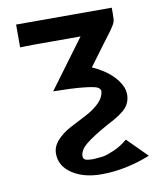

<svg xmlns="http://www.w3.org/2000/svg" viewBox="-76 -531 621 763"><g transform="rotate(-10 235.0 -149.5)"><path d="M41 -380V-472H427V-445L426 -421Q424 -412 418 -402Q412 -392 406.5 -384.5Q401 -377 389.5 -361.5Q378 -346 371 -337L308 -252Q395 -213 422 -151Q430 -127 426 -107Q421 -78 396.5 -58Q372 -38 330 -17Q267 18 238.5 41.5Q210 65 210 89Q210 100 219 104Q228 108 250 108Q279 106 292 104Q305 102 334.5 89.5Q364 77 391 54L470 133Q369 173 273 173Q201 173 154.5 142Q108 111 108 61Q108 32 130 8Q152 -16 184 -33Q216 -50 248.5 -66.5Q281 -83 304 -105Q327 -127 329 -154Q327 -164 315 -169.5Q303 -175 260.5 -179.5Q218 -184 140 -185L285 -381H160H91Q82 -381 66 -380.5Q50 -380 41 -380Z"/></g></svg>

Font: Coval
Style: Medium
Weight: 500
Foundry: Context Ltd
Version: Version 001.000